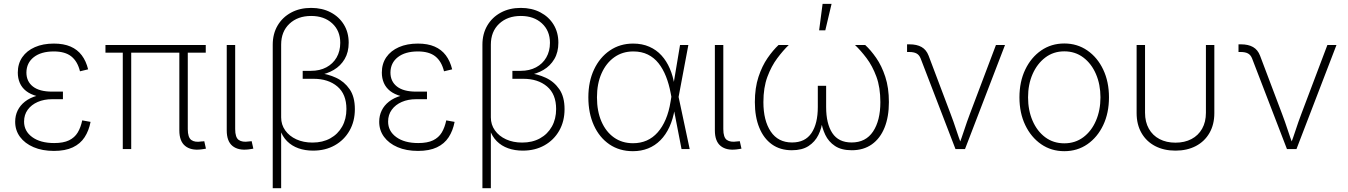

<svg xmlns="http://www.w3.org/2000/svg" viewBox="-20 -777 7026 1001"><path d="M261.2 9.8Q200.2 9.8 154.8 -9.8Q109.4 -29.3 84.2 -63.5Q59.1 -97.7 59.1 -142.1Q59.1 -174.3 72 -200.9Q85 -227.5 110.1 -247.3Q135.3 -267.1 172.4 -277.8Q209.5 -288.6 257.8 -288.6H308.1V-259.8H251.5Q209.5 -259.8 176.5 -245.4Q143.6 -231 124.5 -204.8Q105.5 -178.7 105.5 -143.1Q105.5 -93.3 147.9 -62.3Q190.4 -31.2 262.7 -31.2Q310.5 -31.2 339.8 -45.4Q369.1 -59.6 385 -85.9Q400.9 -112.3 408.7 -149.4L452.1 -141.6Q443.4 -95.7 421.1 -61.5Q398.9 -27.3 359.6 -8.8Q320.3 9.8 261.2 9.8ZM257.8 -266.1Q208.5 -266.1 173.3 -275.6Q138.2 -285.2 116 -302.7Q93.8 -320.3 83.3 -344.7Q72.8 -369.1 72.8 -398.4Q72.8 -444.8 96.2 -478.8Q119.6 -512.7 161.9 -531.2Q204.1 -549.8 260.7 -549.8Q312 -549.8 347.9 -534.2Q383.8 -518.6 406.2 -488.8Q428.7 -459 439.5 -415.5L397 -405.3Q384.3 -457 351.8 -482.9Q319.3 -508.8 260.7 -508.8Q194.3 -508.8 156.2 -479Q118.2 -449.2 117.7 -398.9Q117.7 -352.5 151.6 -325.9Q185.5 -299.3 251.5 -299.3H308.1V-266.1Z M1027.8 2Q975.1 8.3 945.1 -16.4Q915 -41 915 -97.2V-525.9H959V-104Q959 -60.5 977.5 -47.1Q996.1 -33.7 1030.8 -39.6Q1037.1 -40 1039.1 -40Q1041 -40 1044.9 -41L1053.7 -2Q1048.8 -1 1042.2 0Q1035.6 1 1027.8 2ZM620.1 0V-525.9H664.1V0ZM529.8 -502.4V-542.5H1052.7V-502.4Z M1274.9 2Q1222.2 8.3 1192.1 -16.1Q1162.1 -40.5 1162.1 -97.2V-542.5H1206.1V-104Q1206.1 -60.5 1224.6 -47.4Q1243.2 -34.2 1277.8 -39.6Q1284.2 -40 1286.1 -40.3Q1288.1 -40.5 1292 -41L1300.8 -2Q1295.4 -1 1288.8 0Q1282.2 1 1274.9 2Z M1401.9 204.1V-543.9Q1401.9 -600.6 1427.2 -643.8Q1452.6 -687 1497.8 -711.4Q1543 -735.8 1602.1 -735.8Q1659.7 -735.8 1703.9 -712.6Q1748 -689.5 1772.9 -648.7Q1797.9 -607.9 1797.9 -554.2Q1797.9 -504.9 1776.9 -469.2Q1755.9 -433.6 1720.2 -412.6Q1684.6 -391.6 1641.1 -384.8V-396.5Q1689 -391.6 1732.2 -371.6Q1775.4 -351.6 1802.7 -312Q1830.1 -272.5 1830.1 -208Q1830.1 -144.5 1802.2 -95.7Q1774.4 -46.9 1725.3 -19.3Q1676.3 8.3 1612.3 8.3Q1570.8 8.3 1536.1 -3.9Q1501.5 -16.1 1476.8 -40.8Q1452.1 -65.4 1439.9 -102.1L1445.8 -111.3V204.1ZM1608.9 -33.7Q1662.1 -33.7 1701.9 -55.7Q1741.7 -77.6 1763.9 -117.2Q1786.1 -156.7 1786.1 -208.5Q1786.1 -286.1 1738.8 -326.2Q1691.4 -366.2 1614.7 -366.2H1558.1V-407.7H1601.6Q1647 -407.7 1681.4 -426Q1715.8 -444.3 1734.9 -477.3Q1753.9 -510.3 1753.9 -553.7Q1753.9 -616.7 1711.9 -655.3Q1669.9 -693.8 1602.1 -693.8Q1532.2 -693.8 1489 -653.1Q1445.8 -612.3 1445.8 -544.4V-165Q1445.8 -127 1467 -97.2Q1488.3 -67.4 1525.1 -50.5Q1562 -33.7 1608.9 -33.7Z M2159.2 9.8Q2098.1 9.8 2052.7 -9.8Q2007.3 -29.3 1982.2 -63.5Q1957 -97.7 1957 -142.1Q1957 -174.3 1970 -200.9Q1982.9 -227.5 2008.1 -247.3Q2033.2 -267.1 2070.3 -277.8Q2107.4 -288.6 2155.8 -288.6H2206.1V-259.8H2149.4Q2107.4 -259.8 2074.5 -245.4Q2041.5 -231 2022.5 -204.8Q2003.4 -178.7 2003.4 -143.1Q2003.4 -93.3 2045.9 -62.3Q2088.4 -31.2 2160.6 -31.2Q2208.5 -31.2 2237.8 -45.4Q2267.1 -59.6 2283 -85.9Q2298.8 -112.3 2306.6 -149.4L2350.1 -141.6Q2341.3 -95.7 2319.1 -61.5Q2296.9 -27.3 2257.6 -8.8Q2218.3 9.8 2159.2 9.8ZM2155.8 -266.1Q2106.4 -266.1 2071.3 -275.6Q2036.1 -285.2 2013.9 -302.7Q1991.7 -320.3 1981.2 -344.7Q1970.7 -369.1 1970.7 -398.4Q1970.7 -444.8 1994.1 -478.8Q2017.6 -512.7 2059.8 -531.2Q2102.1 -549.8 2158.7 -549.8Q2210 -549.8 2245.8 -534.2Q2281.7 -518.6 2304.2 -488.8Q2326.7 -459 2337.4 -415.5L2294.9 -405.3Q2282.2 -457 2249.8 -482.9Q2217.3 -508.8 2158.7 -508.8Q2092.3 -508.8 2054.2 -479Q2016.1 -449.2 2015.6 -398.9Q2015.6 -352.5 2049.6 -325.9Q2083.5 -299.3 2149.4 -299.3H2206.1V-266.1Z M2495.1 204.1V-543.9Q2495.1 -600.6 2520.5 -643.8Q2545.9 -687 2591.1 -711.4Q2636.2 -735.8 2695.3 -735.8Q2752.9 -735.8 2797.1 -712.6Q2841.3 -689.5 2866.2 -648.7Q2891.1 -607.9 2891.1 -554.2Q2891.1 -504.9 2870.1 -469.2Q2849.1 -433.6 2813.5 -412.6Q2777.8 -391.6 2734.4 -384.8V-396.5Q2782.2 -391.6 2825.4 -371.6Q2868.7 -351.6 2896 -312Q2923.3 -272.5 2923.3 -208Q2923.3 -144.5 2895.5 -95.7Q2867.7 -46.9 2818.6 -19.3Q2769.5 8.3 2705.6 8.3Q2664.1 8.3 2629.4 -3.9Q2594.7 -16.1 2570.1 -40.8Q2545.4 -65.4 2533.2 -102.1L2539.1 -111.3V204.1ZM2702.1 -33.7Q2755.4 -33.7 2795.2 -55.7Q2835 -77.6 2857.2 -117.2Q2879.4 -156.7 2879.4 -208.5Q2879.4 -286.1 2832 -326.2Q2784.7 -366.2 2708 -366.2H2651.4V-407.7H2694.8Q2740.2 -407.7 2774.7 -426Q2809.1 -444.3 2828.1 -477.3Q2847.2 -510.3 2847.2 -553.7Q2847.2 -616.7 2805.2 -655.3Q2763.2 -693.8 2695.3 -693.8Q2625.5 -693.8 2582.3 -653.1Q2539.1 -612.3 2539.1 -544.4V-165Q2539.1 -127 2560.3 -97.2Q2581.5 -67.4 2618.4 -50.5Q2655.3 -33.7 2702.1 -33.7Z M3279.8 11.2Q3209.5 11.2 3157.2 -24.4Q3105 -60.1 3076.2 -123.5Q3047.4 -187 3047.4 -269.5Q3047.4 -351.6 3077.1 -414.8Q3106.9 -478 3159.7 -513.9Q3212.4 -549.8 3280.8 -549.8Q3328.1 -549.8 3365.2 -533.4Q3402.3 -517.1 3428.7 -488Q3455.1 -459 3471.9 -419.9Q3488.8 -380.9 3496.1 -334.5H3510.3L3517.6 -272.9L3575.7 0H3533.2L3476.6 -291.5Q3467.8 -338.9 3452.1 -378.4Q3436.5 -418 3413.3 -447.3Q3390.1 -476.6 3357.4 -492.7Q3324.7 -508.8 3281.7 -508.8Q3225.1 -508.8 3182.6 -478.5Q3140.1 -448.2 3116.2 -394.5Q3092.3 -340.8 3092.3 -269.5Q3092.3 -197.8 3115.5 -144Q3138.7 -90.3 3180.9 -60.3Q3223.1 -30.3 3280.3 -30.3Q3319.3 -30.3 3351.6 -44.4Q3383.8 -58.6 3408.7 -86.7Q3433.6 -114.7 3450.7 -155Q3467.8 -195.3 3476.1 -247.6L3525.4 -542.5H3568.8L3517.6 -270L3510.7 -208.5H3497.6Q3488.8 -155.8 3470 -115Q3451.2 -74.2 3423.1 -45.9Q3395 -17.6 3358.9 -3.2Q3322.8 11.2 3279.8 11.2Z M3819.8 2Q3767.1 8.3 3737.1 -16.1Q3707 -40.5 3707 -97.2V-542.5H3751V-104Q3751 -60.5 3769.5 -47.4Q3788.1 -34.2 3822.8 -39.6Q3829.1 -40 3831.1 -40.3Q3833 -40.5 3836.9 -41L3845.7 -2Q3840.3 -1 3833.7 0Q3827.1 1 3819.8 2Z M4108.4 6.3Q4047.4 6.3 4004.4 -24.4Q3961.4 -55.2 3938.5 -111.6Q3915.5 -168 3915.5 -244.6Q3915.5 -318.8 3934.3 -376Q3953.1 -433.1 3981.7 -474.4Q4010.3 -515.6 4039.1 -542.5H4092.3Q4062.5 -513.7 4032 -472.9Q4001.5 -432.1 3980.7 -376.2Q3960 -320.3 3960 -244.6Q3960 -148.4 3998.3 -91.3Q4036.6 -34.2 4109.4 -34.2Q4177.7 -34.2 4210.7 -83.3Q4243.7 -132.3 4243.7 -219.2V-329.6H4287.1V-219.2Q4287.1 -132.3 4319.3 -83.3Q4351.6 -34.2 4419.9 -34.2Q4493.7 -34.2 4531.7 -91.3Q4569.8 -148.4 4569.8 -244.6Q4569.8 -321.3 4549.1 -377.4Q4528.3 -433.6 4497.8 -473.9Q4467.3 -514.2 4437.5 -542.5H4490.7Q4519.5 -516.1 4548.1 -475.1Q4576.7 -434.1 4595.5 -376.7Q4614.3 -319.3 4614.3 -244.6Q4614.3 -168 4591.6 -111.6Q4568.8 -55.2 4525.4 -24.4Q4481.9 6.3 4420.9 6.3Q4366.7 6.3 4333.3 -15.9Q4299.8 -38.1 4282.7 -74Q4265.6 -109.9 4260.3 -149.9H4268.6Q4264.2 -108.9 4246.6 -73.2Q4229 -37.6 4195.3 -15.6Q4161.6 6.3 4108.4 6.3ZM4250.5 -618.7 4268.6 -756.8H4315.4L4282.7 -618.7Z M4961.4 0 4779.8 -472.2Q4772.5 -490.7 4758.3 -498.3Q4744.1 -505.9 4720.7 -505.9H4709V-545.9H4721.7Q4760.3 -545.9 4784.9 -531.7Q4809.6 -517.6 4821.3 -486.8L4936 -183.1Q4951.7 -142.1 4965.1 -100.8Q4978.5 -59.6 4993.7 -19.5H4979Q4994.1 -59.6 5007.6 -100.8Q5021 -142.1 5036.6 -183.1L5172.4 -542.5H5219.7L5011.2 0Z M5528.8 11.2Q5460.9 11.2 5408.2 -25.1Q5355.5 -61.5 5325.2 -124.8Q5294.9 -188 5294.9 -269.5Q5294.9 -351.1 5325.2 -414.3Q5355.5 -477.5 5408.2 -513.9Q5460.9 -550.3 5528.8 -550.3Q5596.2 -550.3 5648.9 -513.9Q5701.7 -477.5 5731.7 -414.1Q5761.7 -350.6 5761.7 -269.5Q5761.7 -188 5731.7 -124.8Q5701.7 -61.5 5649.2 -25.1Q5596.7 11.2 5528.8 11.2ZM5528.8 -29.8Q5585.4 -29.8 5627.9 -61.5Q5670.4 -93.3 5693.8 -147.7Q5717.3 -202.1 5717.3 -269.5Q5717.3 -336.4 5693.8 -390.9Q5670.4 -445.3 5627.9 -477.3Q5585.4 -509.3 5528.8 -509.3Q5472.2 -509.3 5429.7 -477.1Q5387.2 -444.8 5363.5 -390.9Q5339.8 -336.9 5339.8 -269.5Q5339.8 -202.1 5363.3 -147.7Q5386.7 -93.3 5429.2 -61.5Q5471.7 -29.8 5528.8 -29.8Z M6108.4 8.3Q6047.9 8.3 6002.2 -15.6Q5956.5 -39.6 5931.2 -83.7Q5905.8 -127.9 5905.8 -187.5V-542.5H5949.7V-189Q5949.7 -141.1 5969.5 -106Q5989.3 -70.8 6025.1 -52Q6061 -33.2 6108.4 -33.2Q6155.8 -33.2 6191.7 -52Q6227.5 -70.8 6247.3 -106Q6267.1 -141.1 6267.1 -189V-542.5H6311V-187.5Q6311 -127.9 6285.6 -83.7Q6260.3 -39.6 6214.6 -15.6Q6168.9 8.3 6108.4 8.3Z M6689.5 0 6507.8 -472.2Q6500.5 -490.7 6486.3 -498.3Q6472.2 -505.9 6448.7 -505.9H6437V-545.9H6449.7Q6488.3 -545.9 6512.9 -531.7Q6537.6 -517.6 6549.3 -486.8L6664.1 -183.1Q6679.7 -142.1 6693.1 -100.8Q6706.5 -59.6 6721.7 -19.5H6707Q6722.2 -59.6 6735.6 -100.8Q6749 -142.1 6764.6 -183.1L6900.4 -542.5H6947.8L6739.3 0Z"/></svg>

Font: Inter 16pt ExtraLight
Style: Regular
Weight: 250
Version: Version 4.001;git-66647c0bb